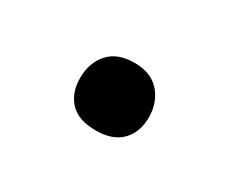

<svg xmlns="http://www.w3.org/2000/svg" viewBox="-39 -413 364 305"><g transform="rotate(30 143.0 -260.0)"><path d="M144 -198Q112 -198 96.5 -214.5Q81 -231 81 -258Q81 -286 97 -304Q113 -322 144 -322Q175 -322 191 -303.5Q207 -285 207 -258Q207 -231 191 -214.5Q175 -198 144 -198Z"/></g></svg>

Font: STIX Two Text Medium
Style: Italic
Weight: 500
Italic angle: -12°
Designer: Ross Mills, John Hudson & Paul Hanslow, Tiro Typeworks Ltd; with prior portions MicroPress Inc. and Coen Hoffman, Elsevi
Foundry: Tiro Typeworks Ltd
Version: Version 2.13 b171